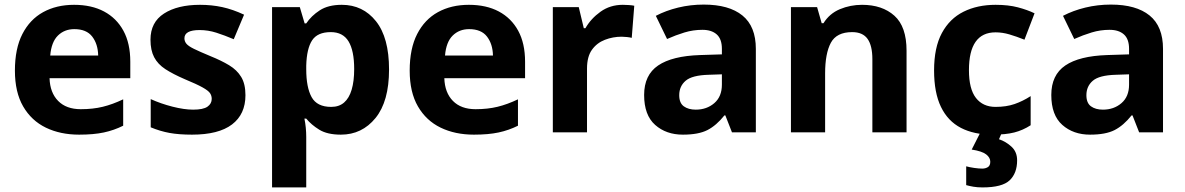

<svg xmlns="http://www.w3.org/2000/svg" viewBox="-20 -577 5165 837"><path d="M303 -556Q379 -556 433.5 -527Q488 -498 518 -443Q548 -388 548 -308V-236H196Q198 -173 233.5 -137Q269 -101 332 -101Q385 -101 428 -111.5Q471 -122 517 -144V-29Q477 -9 432.5 0.5Q388 10 325 10Q243 10 180 -20.5Q117 -51 81 -113Q45 -175 45 -269Q45 -365 77.5 -428.5Q110 -492 168 -524Q226 -556 303 -556ZM304 -450Q261 -450 232.5 -422Q204 -394 199 -335H408Q407 -385 382 -417.5Q357 -450 304 -450Z M1050 -162Q1050 -79 991.5 -34.5Q933 10 817 10Q760 10 719 2.5Q678 -5 637 -22V-145Q681 -125 732 -112Q783 -99 822 -99Q866 -99 884.5 -112Q903 -125 903 -146Q903 -160 895.5 -171Q888 -182 863 -196Q838 -210 785 -232Q734 -254 701 -275.5Q668 -297 652 -327.5Q636 -358 636 -404Q636 -480 695 -518Q754 -556 852 -556Q903 -556 949 -546Q995 -536 1044 -513L999 -406Q959 -423 923 -434.5Q887 -446 850 -446Q817 -446 800.5 -437Q784 -428 784 -410Q784 -397 792.5 -386.5Q801 -376 825.5 -364Q850 -352 898 -332Q945 -313 979 -292.5Q1013 -272 1031.5 -241.5Q1050 -211 1050 -162Z M1470 -556Q1562 -556 1619 -484.5Q1676 -413 1676 -274Q1676 -135 1617 -62.5Q1558 10 1466 10Q1407 10 1372 -11.5Q1337 -33 1315 -60H1307Q1311 -41 1313 -20.5Q1315 0 1315 20V240H1166V-546H1287L1308 -475H1315Q1337 -508 1374 -532Q1411 -556 1470 -556ZM1422 -437Q1364 -437 1340.5 -401Q1317 -365 1315 -291V-275Q1315 -196 1338.5 -153.5Q1362 -111 1424 -111Q1458 -111 1480 -130Q1502 -149 1513 -186Q1524 -223 1524 -276Q1524 -356 1499.5 -396.5Q1475 -437 1422 -437Z M2024 -556Q2100 -556 2154.5 -527Q2209 -498 2239 -443Q2269 -388 2269 -308V-236H1917Q1919 -173 1954.5 -137Q1990 -101 2053 -101Q2106 -101 2149 -111.5Q2192 -122 2238 -144V-29Q2198 -9 2153.5 0.5Q2109 10 2046 10Q1964 10 1901 -20.5Q1838 -51 1802 -113Q1766 -175 1766 -269Q1766 -365 1798.5 -428.5Q1831 -492 1889 -524Q1947 -556 2024 -556ZM2025 -450Q1982 -450 1953.5 -422Q1925 -394 1920 -335H2129Q2128 -385 2103 -417.5Q2078 -450 2025 -450Z M2695 -556Q2706 -556 2721 -555Q2736 -554 2745 -552L2734 -412Q2727 -414 2713.5 -415.5Q2700 -417 2690 -417Q2652 -417 2617 -403.5Q2582 -390 2560.5 -360Q2539 -330 2539 -278V0H2390V-546H2503L2525 -454H2532Q2556 -496 2598 -526Q2640 -556 2695 -556Z M3048 -557Q3158 -557 3216.5 -509.5Q3275 -462 3275 -364V0H3171L3142 -74H3138Q3103 -30 3064 -10Q3025 10 2957 10Q2884 10 2836 -32.5Q2788 -75 2788 -163Q2788 -250 2849 -291.5Q2910 -333 3032 -337L3127 -340V-364Q3127 -407 3104.5 -427Q3082 -447 3042 -447Q3002 -447 2964 -435.5Q2926 -424 2888 -407L2839 -508Q2883 -531 2936.5 -544Q2990 -557 3048 -557ZM3069 -251Q2997 -249 2969 -225Q2941 -201 2941 -162Q2941 -128 2961 -113.5Q2981 -99 3013 -99Q3061 -99 3094 -127.5Q3127 -156 3127 -208V-253Z M3738 -556Q3826 -556 3879 -508.5Q3932 -461 3932 -356V0H3783V-319Q3783 -378 3762 -407.5Q3741 -437 3695 -437Q3627 -437 3602 -390.5Q3577 -344 3577 -257V0H3428V-546H3542L3562 -476H3570Q3596 -518 3641.5 -537Q3687 -556 3738 -556Z M4307 10Q4226 10 4169 -19.5Q4112 -49 4082 -111Q4052 -173 4052 -270Q4052 -370 4086 -433Q4120 -496 4180.5 -526Q4241 -556 4320 -556Q4376 -556 4417.5 -545Q4459 -534 4490 -519L4446 -404Q4411 -418 4380.5 -427Q4350 -436 4320 -436Q4204 -436 4204 -271Q4204 -189 4234.5 -150Q4265 -111 4320 -111Q4367 -111 4403 -123.5Q4439 -136 4473 -158V-31Q4439 -9 4401.5 0.5Q4364 10 4307 10ZM4414 122Q4414 178 4381.5 209Q4349 240 4263 240Q4241 240 4223.5 237Q4206 234 4192 230V148Q4206 152 4226.5 155Q4247 158 4262 158Q4276 158 4286.5 151.5Q4297 145 4297 128Q4297 110 4279 96Q4261 82 4216 75L4254 0H4348L4335 30Q4365 40 4389.5 62.5Q4414 85 4414 122Z M4823 -557Q4933 -557 4991.5 -509.5Q5050 -462 5050 -364V0H4946L4917 -74H4913Q4878 -30 4839 -10Q4800 10 4732 10Q4659 10 4611 -32.5Q4563 -75 4563 -163Q4563 -250 4624 -291.5Q4685 -333 4807 -337L4902 -340V-364Q4902 -407 4879.5 -427Q4857 -447 4817 -447Q4777 -447 4739 -435.5Q4701 -424 4663 -407L4614 -508Q4658 -531 4711.5 -544Q4765 -557 4823 -557ZM4844 -251Q4772 -249 4744 -225Q4716 -201 4716 -162Q4716 -128 4736 -113.5Q4756 -99 4788 -99Q4836 -99 4869 -127.5Q4902 -156 4902 -208V-253Z"/></svg>

Font: Noto Sans NKo Unjoined
Style: Bold
Weight: 700
Designer: Monotype Design Team
Foundry: Monotype Imaging Inc.
Version: Version 2.004